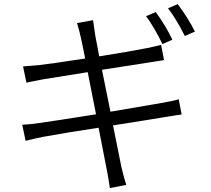

<svg xmlns="http://www.w3.org/2000/svg" viewBox="-20 -869 1040 948"><path d="M831.1 -672.9 782.2 -651.4Q742.2 -733.4 701.2 -789.1L749 -809.6Q798.8 -741.2 831.1 -672.9ZM483.4 -524.4 525.4 -317.4Q567.4 -324.2 776.4 -360.4Q834 -370.1 862.3 -378.9L877 -303.7Q868.2 -302.7 855.5 -300.8Q842.8 -298.8 822.8 -295.4Q802.7 -292 789.1 -290Q771.5 -287.1 683.6 -272.9Q595.7 -258.8 538.1 -250L579.1 -45.9Q592.8 12.7 603.5 43.9L522.5 59.6Q512.7 -6.8 506.8 -33.2Q504.9 -42 499.5 -70.3Q494.1 -98.6 484.4 -147.9Q474.6 -197.3 466.8 -238.3Q310.5 -214.8 193.4 -193.4Q157.2 -186.5 106.4 -173.8L89.8 -252.9Q127.9 -254.9 174.8 -261.7Q239.3 -270.5 454.1 -304.7L413.1 -512.7Q288.1 -493.2 188.5 -476.6Q172.9 -473.6 147 -468.3Q121.1 -462.9 110.4 -460.9L93.8 -541Q149.4 -545.9 174.8 -547.9Q215.8 -551.8 400.4 -580.1Q395.5 -604.5 390.6 -629.4Q385.7 -654.3 382.3 -669.4Q378.9 -684.6 377.9 -688.5Q374 -709 360.4 -754.9L439.5 -769.5Q443.4 -737.3 449.2 -702.1Q449.2 -698.2 452.1 -684.1Q455.1 -669.9 460.4 -641.6Q465.8 -613.3 469.7 -590.8Q625 -615.2 707 -631.8Q724.6 -634.8 775.4 -647.5L790 -572.3Q784.2 -571.3 759.8 -567.4Q735.4 -563.5 721.7 -561.5Q650.4 -550.8 483.4 -524.4ZM809.6 -828.1 857.4 -848.6Q910.2 -778.3 942.4 -712.9L892.6 -691.4Q849.6 -776.4 809.6 -828.1Z"/></svg>

Font: Gen Shin Gothic Normal
Style: Regular
Weight: 300
Designer: [Source Han Sans]
Ryoko NISHIZUKA  (kana & ideographs); Paul D. Hunt (Latin, Greek & Cyrillic); Wenlong ZHANG  (bopomofo
Version: Version 1.002.20150607